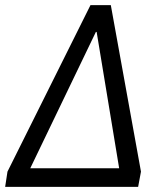

<svg xmlns="http://www.w3.org/2000/svg" viewBox="-28 -725 626 745"><path d="M-8 0 1 -59 323 -705H402L519 -59L508 0ZM344 -601 73 -38 77 -72H448L440 -38L347 -601Z"/></svg>

Font: Nunito Sans 10pt Condensed Medium
Style: Italic
Weight: 500
Width: 3
Italic angle: -9°
Designer: Vernon Adams
Foundry: Vernon Adams
Version: Version 3.101;gftools[0.9.27]